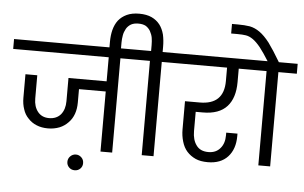

<svg xmlns="http://www.w3.org/2000/svg" viewBox="-95 -1103 2150 1359"><g transform="rotate(5 980.5 -424.0)"><path d="M867.2 -669.9H734.9V0H651.9V-426.8H461.9V-332Q461.9 -287.1 449.2 -251Q436 -213.9 410.2 -188Q383.8 -160.2 349.1 -146Q310.5 -130.9 267.1 -130.9Q220.7 -130.9 185.1 -146Q149.4 -160.6 125 -188Q99.6 -213.4 87.9 -251Q75.2 -287.1 75.2 -332V-499H159.2V-334Q159.2 -276.4 188 -240.2Q216.8 -204.1 268.1 -204.1Q321.8 -204.1 352.1 -240.2Q380.9 -276.4 380.9 -334V-499H651.9V-669.9H-26.9V-740.2H867.2Z M424.8 92.8Q424.8 69.3 440.9 53.2Q458 36.1 481 36.1Q503.9 36.1 521 53.2Q536.6 68.8 536.6 92.8Q536.6 116.2 521 131.8Q504.9 147.9 481 147.9Q457 147.9 440.9 131.8Q424.8 115.7 424.8 92.8Z M650.9 -777.8Q650.9 -825.2 660.6 -863.8Q671.4 -904.8 692.9 -933.1Q715.8 -961.9 752 -979Q788.6 -996.1 840.8 -996.1Q893.1 -996.1 929.7 -979Q964.4 -962.9 987.8 -933.1Q1009.3 -904.8 1020 -863.8Q1028.8 -823.7 1028.8 -777.8V-740.2H1159.7V-669.9H1028.8V0H944.8V-669.9H813V-740.2H946.8V-782.2Q946.8 -811 942.9 -834Q939 -856.9 925.8 -880.9Q914.1 -900.9 894 -914.1Q873 -925.8 840.8 -925.8Q809.6 -925.8 788.1 -914.1Q766.6 -900.9 754.9 -880.9Q741.7 -856.9 737.8 -834Q732.9 -805.7 732.9 -782.2V-720.2H650.9Z M1695.8 -669.9H1575.7V-574.2Q1575.7 -461.4 1521 -400.9Q1464.8 -338.9 1349.6 -338.9H1298.8V-202.1Q1298.8 -139.6 1326.7 -102.1Q1354 -63 1412.6 -63Q1466.3 -63 1496.6 -99.1Q1526.9 -133.8 1526.9 -191.9V-210.9H1606.9V-193.8Q1606.9 -100.6 1556.6 -45.9Q1506.3 8.8 1414.6 8.8Q1362.3 8.8 1327.6 -6.8Q1291 -23.4 1265.6 -51.8Q1241.2 -79.1 1229 -121.1Q1216.8 -161.6 1216.8 -207V-407.2H1321.8Q1492.7 -407.2 1492.7 -574.2V-669.9H1106.9V-740.2H1695.8Z M1641.6 -669.9V-740.2H1774.4Q1738.3 -798.3 1709.5 -835Q1680.7 -870.1 1656.2 -887.2Q1630.4 -905.3 1605.5 -909.2Q1581.5 -913.1 1542.5 -913.1H1500.5V-981H1541.5Q1590.3 -981 1627.4 -975.1Q1664.1 -967.8 1698.2 -943.8Q1732.9 -919.4 1769.5 -872.1Q1803.7 -825.7 1854.5 -740.2H1988.3V-669.9H1857.4V0H1773.4V-669.9Z"/></g></svg>

Font: PoppinsZ
Style: Regular
Weight: 400
Designer: Ninad Kale (Devanagari), Jonny Pinhorn (Latin)
Foundry: Indian Type Foundry
Version: Version 3.002;FEAKit 1.0